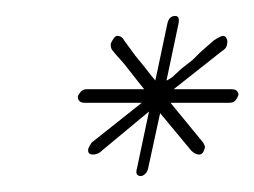

<svg xmlns="http://www.w3.org/2000/svg" viewBox="-20 -753 319 241"><path d="M167 -613 108 -564Q105 -561 102 -560Q99 -559 97 -559Q89 -559 91 -567Q93 -571 95 -574L158 -624H86Q81 -624 79 -627Q77 -630 78 -633Q79 -635 81.5 -638Q84 -641 89 -641H161L153 -651L142 -665Q136 -673 130 -679.5Q124 -686 121 -690Q119 -692 119 -698Q120 -701 122.5 -704.5Q125 -708 127 -708Q133 -708 136 -702L147 -687Q149 -684 154 -678L163 -667Q168 -660 175 -652L190 -723Q192 -733 200 -733Q206 -733 204 -723L189 -652Q190 -652 196 -656L208 -667L222 -678Q228 -684 231 -687L248 -702Q257 -708 260 -708Q263 -708 264.5 -704.5Q266 -701 265 -698Q265 -693 259 -689L260 -690L198 -641H271Q276 -641 278 -638Q280 -635 279 -633Q278 -630 275.5 -627Q273 -624 268 -624H194L235 -574Q238 -569 237 -567Q235 -559 230 -559Q225 -559 220 -564L181 -611L166 -542Q165 -537 162 -534.5Q159 -532 157 -532Q149 -532 152 -542Z"/></svg>

Font: VDS
Style: Thin Italic
Weight: 100
Width: 0
Designer: artmaker
Foundry: artmaker
Version: Version 1.000 2012 initial release